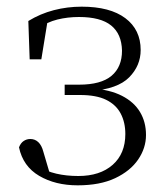

<svg xmlns="http://www.w3.org/2000/svg" viewBox="-20 -542 494 576"><path d="M213 14Q146 14 97.5 -14.5Q49 -43 37 -100Q42 -113 51 -119Q60 -125 71 -125Q85 -125 95 -115.5Q105 -106 110 -87L133 -9L88 -45Q119 -28 149 -21Q179 -14 215 -14Q280 -14 318 -47.5Q356 -81 356 -140Q356 -175 342 -201.5Q328 -228 298.5 -242.5Q269 -257 220 -257H174V-288H217Q283 -288 314.5 -314.5Q346 -341 346 -390Q345 -440 313.5 -465.5Q282 -491 217 -491Q183 -491 152.5 -483.5Q122 -476 92 -456L124 -487L104 -364H69L65 -479Q101 -501 141.5 -511.5Q182 -522 225 -522Q310 -522 356 -487.5Q402 -453 402 -392Q402 -345 367.5 -310Q333 -275 253 -269L255 -277Q310 -273 346 -254.5Q382 -236 400 -206Q418 -176 418 -137Q418 -98 394.5 -63.5Q371 -29 325.5 -7.5Q280 14 213 14Z"/></svg>

Font: Noto Serif JP ExtraLight
Style: Regular
Weight: 200
Designer: Ryoko NISHIZUKA  (kana & ideographs); Frank Grießhammer (Latin, Greek & Cyrillic); Wenlong ZHANG  (bopomofo); Sandoll Co
Foundry: Adobe
Version: Version 2.002-H1;hotconv 1.1.0;makeotfexe 2.6.0